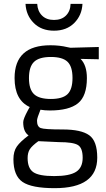

<svg xmlns="http://www.w3.org/2000/svg" viewBox="-20 -746 554 1001"><path d="M265 235Q145 235 97.5 202.5Q50 170 50 84Q50 43 68 17.5Q86 -8 129 -40Q101 -59 101 -109Q101 -126 126 -172L135 -188Q56 -224 56 -339Q56 -510 243 -510Q291 -510 332 -500L347 -497L495 -501V-437L400 -439Q433 -406 433 -339Q433 -245 386.5 -207.5Q340 -170 240 -170Q213 -170 191 -174Q173 -130 173 -117Q173 -86 192 -78.5Q211 -71 307 -71Q403 -71 445 -41Q487 -11 487 76Q487 235 265 235ZM124 78Q124 131 153.5 151.5Q183 172 262.5 172Q342 172 376.5 150Q411 128 411 76.5Q411 25 386 10Q361 -5 288 -5L180 -10Q147 14 135.5 32Q124 50 124 78ZM131 -339Q131 -280 157.5 -255Q184 -230 245 -230Q306 -230 332 -255Q358 -280 358 -339.5Q358 -399 332 -424Q306 -449 245 -449Q184 -449 157.5 -423.5Q131 -398 131 -339ZM174 -726Q176 -688 199 -665Q222 -642 261.5 -642Q301 -642 324 -665Q347 -688 348 -726H410Q407 -666 367 -626Q327 -586 261.5 -586Q196 -586 156 -626Q116 -666 113 -726Z"/></svg>

Font: Titillium Web[RUS by Daymarius]
Style: Regular
Weight: 400
Designer: Cyrillization by Daymarius
Foundry: Cyrillization by Daymarius
Version: Version 1.002 September 11, 2018